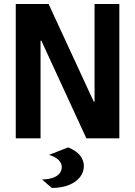

<svg xmlns="http://www.w3.org/2000/svg" viewBox="-20 -688 672 955"><path d="M58.4 0V-668H221.7L446.3 -182.4H450.3V-668H573.6V0H409.5L185.7 -485.6H181.7V0ZM237.8 246.9 189 204.7Q220.1 204.2 241.7 196.8Q263.4 189.4 275.3 175.5Q287.2 161.6 287.2 142.8Q287.2 121.5 269 105.6Q250.7 89.8 223.7 82.5L319 45Q362.5 63.5 379.8 87.3Q397.1 111 397.1 137.9Q397.1 168.4 377.9 192.9Q358.7 217.5 323.5 232Q288.2 246.4 237.8 246.9Z"/></svg>

Font: Atkinson Hyperlegible Mono ExtraLight
Style: Regular
Weight: 200
Monospace: yes
Designer: Elliott Scott, Megan Eiswerth, Linus Boman, Theodore Petrosky, Letters from Sweden
Foundry: Applied Design Works, Letters from Sweden
Version: Version 2.001